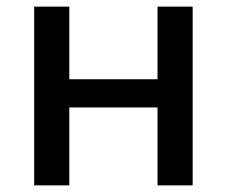

<svg xmlns="http://www.w3.org/2000/svg" viewBox="-20 -559 684 579"><path d="M189 -539V-320H455V-539H561V0H455V-235H189V0H83V-539Z"/></svg>

Font: Noto Sans Medium
Style: Regular
Weight: 500
Designer: Monotype Design Team
Foundry: Monotype Imaging Inc.
Version: Version 2.007